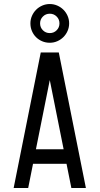

<svg xmlns="http://www.w3.org/2000/svg" viewBox="-20 -948 502 968"><path d="M48.8 0 185.5 -683.6H276.4L413.1 0H339.8L315.4 -122.1H146.5L122.1 0ZM161.1 -195.3H300.8L231 -544.4ZM328.6 -830.1Q328.6 -810.1 320.8 -792.2Q313 -774.4 299.8 -761.2Q286.6 -748 268.8 -740.2Q251 -732.4 231 -732.4Q210.4 -732.4 192.6 -740Q174.8 -747.6 161.6 -760.7Q148.4 -773.9 140.9 -791.7Q133.3 -809.6 133.3 -830.1Q133.3 -850.1 141.1 -867.9Q148.9 -885.7 162.1 -898.9Q175.3 -912.1 193.1 -919.9Q210.9 -927.7 231 -927.7Q251 -927.7 268.8 -919.9Q286.6 -912.1 299.8 -898.9Q313 -885.7 320.8 -867.9Q328.6 -850.1 328.6 -830.1ZM231 -878.9Q210.4 -878.9 196.3 -864.7Q182.1 -850.6 182.1 -830.1Q182.1 -809.6 196.3 -795.4Q210.4 -781.2 231 -781.2Q251.5 -781.2 265.6 -795.4Q279.8 -809.6 279.8 -830.1Q279.8 -850.6 265.6 -864.7Q251.5 -878.9 231 -878.9Z"/></svg>

Font: Saniretro
Style: Regular
Weight: 400
Designer: Jayvee D. Enaguas (Grand Chaos)
Version: Version 1.0 - 6/10/2013